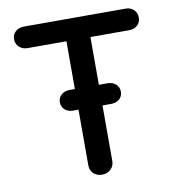

<svg xmlns="http://www.w3.org/2000/svg" viewBox="-79 -772 777 843"><g transform="rotate(-10 309.5 -350.0)"><path d="M232 -299Q210 -299 195.5 -311.5Q181 -324 181 -346Q181 -365 195.5 -378Q210 -391 232 -391H402Q424 -391 438.5 -378Q453 -365 453 -345Q453 -324 438.5 -311.5Q424 -299 402 -299ZM309 0Q285 0 270.5 -14.5Q256 -29 256 -51V-650H363V-51Q363 -29 347.5 -14.5Q332 0 309 0ZM82 -604Q61 -604 46 -617.5Q31 -631 31 -653Q31 -674 46 -687Q61 -700 82 -700H537Q558 -700 572.5 -686.5Q587 -673 587 -652Q587 -630 572.5 -617Q558 -604 537 -604Z"/></g></svg>

Font: Quicksand Light SemiBold
Style: Regular
Weight: 600
Version: Version 3.006